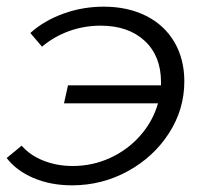

<svg xmlns="http://www.w3.org/2000/svg" viewBox="-24 -550 618 576"><path d="M529 -306Q529 -222 483 -150.5Q437 -79 359.5 -36.5Q282 6 192 6Q128 6 76.5 -16Q25 -38 -4 -76L41 -113Q66 -84 106.5 -68Q147 -52 194 -52Q254 -52 307 -76.5Q360 -101 397.5 -144Q435 -187 450 -240H168L180 -294H459V-304Q459 -382 410 -427.5Q361 -473 278 -473Q229 -473 184 -457Q139 -441 102 -410L67 -451Q108 -488 166 -509Q224 -530 287 -530Q359 -530 414 -502.5Q469 -475 499 -424Q529 -373 529 -306Z"/></svg>

Font: Montserrat Alternates
Style: Italic
Weight: 400
Italic angle: -11.3°
Designer: Julieta Ulanovsky
Foundry: Julieta Ulanovsky
Version: Version 7.200